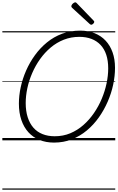

<svg xmlns="http://www.w3.org/2000/svg" viewBox="-20 -1196 1002 1636"><path d="M440 19Q372 19 316.5 -3.5Q261 -26 222 -69Q183 -112 162 -173.5Q141 -235 141 -313Q141 -381 156.5 -453Q172 -525 202.5 -594.5Q233 -664 277.5 -725.5Q322 -787 380 -834.5Q438 -882 509 -908.5Q580 -935 663 -935Q731 -935 786 -913Q841 -891 879.5 -850Q918 -809 939 -750.5Q960 -692 960 -618Q960 -549 944.5 -475.5Q929 -402 898 -330.5Q867 -259 822.5 -196Q778 -133 720 -84.5Q662 -36 592 -8.5Q522 19 440 19ZM446 -35Q518 -35 579 -60.5Q640 -86 690.5 -130.5Q741 -175 780.5 -232.5Q820 -290 847 -354.5Q874 -419 888 -485.5Q902 -552 902 -613Q902 -679 885.5 -729Q869 -779 837 -813Q805 -847 759.5 -864.5Q714 -882 656 -882Q586 -882 524.5 -858Q463 -834 412 -791Q361 -748 321.5 -692.5Q282 -637 254.5 -573.5Q227 -510 213 -444.5Q199 -379 199 -318Q199 -250 216 -197Q233 -144 264.5 -108Q296 -72 342 -53.5Q388 -35 446 -35ZM757 -985Q754 -985 751 -987Q748 -989 744 -992L596 -1128Q590 -1133 589 -1136Q588 -1139 588 -1143Q588 -1150 593.5 -1157.5Q599 -1165 607 -1170.5Q615 -1176 622 -1176Q626 -1176 629 -1173.5Q632 -1171 636 -1167L777 -1021Q781 -1018 782 -1015Q783 -1012 783 -1009Q783 -1002 774 -993.5Q765 -985 757 -985ZM0 410H962V420H0ZM0 -20H962V0H0ZM0 -505H962V-500H0ZM0 -930H962V-920H0Z"/></svg>

Font: Playwrite DE LA Guides
Style: Regular
Weight: 400
Designer: Veronika Burian, José Scaglione
Foundry: TypeTogether
Version: Version 1.003